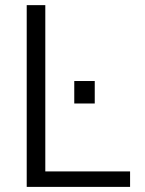

<svg xmlns="http://www.w3.org/2000/svg" viewBox="-20 -731 566 751"><path d="M270.5 -326.2V-414.1H350.6V-326.2ZM84.5 0V-710.9H157.2V-60.5H488.8V0Z"/></svg>

Font: Ride Light
Style: Regular
Weight: 300
Version: Version 3.000